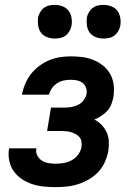

<svg xmlns="http://www.w3.org/2000/svg" viewBox="-20 -759 540 787"><path d="M208 8Q183 8 158.5 5.5Q134 3 111.5 -4.5Q89 -12 69.5 -25Q50 -38 36.5 -57Q23 -76 18 -100Q13 -124 17 -149L18 -151H129V-150Q126 -135 133 -121.5Q140 -108 152 -100.5Q164 -93 178.5 -90.5Q193 -88 209 -88Q225 -88 242 -91Q259 -94 274.5 -102.5Q290 -111 300.5 -125.5Q311 -140 314 -156Q315 -167 314 -177.5Q313 -188 306.5 -196Q300 -204 291 -209Q282 -214 272 -217Q262 -220 251.5 -221Q241 -222 230 -222H173L189 -318H246Q260 -318 274 -320.5Q288 -323 301.5 -330Q315 -337 323.5 -349Q332 -361 335 -375Q337 -388 332.5 -400Q328 -412 318 -419.5Q308 -427 295.5 -429.5Q283 -432 269 -432Q255 -432 241 -429Q227 -426 214.5 -418Q202 -410 193 -397.5Q184 -385 181 -371H70Q74 -393 83 -414.5Q92 -436 106.5 -455Q121 -474 140.5 -488.5Q160 -503 181.5 -512Q203 -521 225.5 -524.5Q248 -528 270 -528Q294 -528 318 -525Q342 -522 363.5 -513Q385 -504 403 -489.5Q421 -475 432 -455Q443 -435 446 -411Q449 -387 445 -362Q442 -347 436.5 -332Q431 -317 420 -305Q409 -293 395.5 -284Q382 -275 367 -269Q384 -260 396.5 -247Q409 -234 417 -217Q425 -200 426 -180Q427 -160 424 -140Q420 -118 410 -95.5Q400 -73 383.5 -55Q367 -37 345.5 -24.5Q324 -12 301 -4.5Q278 3 254.5 5.5Q231 8 208 8ZM404 -601Q388 -601 372.5 -607Q357 -613 348 -625Q339 -637 336.5 -653.5Q334 -670 336 -687Q338 -698 344.5 -709Q351 -720 360.5 -727Q370 -734 381.5 -736.5Q393 -739 405 -739Q421 -739 436.5 -733Q452 -727 461 -715Q470 -703 473 -686.5Q476 -670 473 -653Q471 -642 464.5 -631Q458 -620 448.5 -613Q439 -606 427.5 -603.5Q416 -601 404 -601ZM204 -601Q188 -601 172.5 -607Q157 -613 148 -625Q139 -637 136.5 -653.5Q134 -670 136 -687Q138 -698 144.5 -709Q151 -720 160.5 -727Q170 -734 181.5 -736.5Q193 -739 205 -739Q221 -739 236.5 -733Q252 -727 261 -715Q270 -703 273 -686.5Q276 -670 273 -653Q271 -642 264.5 -631Q258 -620 248.5 -613Q239 -606 227.5 -603.5Q216 -601 204 -601Z"/></svg>

Font: Iosevka SS18
Style: Bold Italic
Weight: 700
Italic angle: -9°
Monospace: yes
Designer: Belleve Invis
Foundry: Belleve Invis
Version: Version 25.1.1; ttfautohint (v1.8.4)